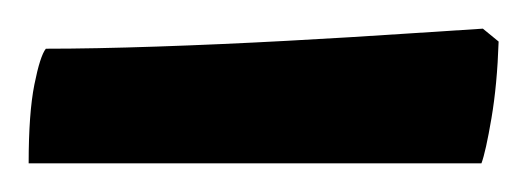

<svg xmlns="http://www.w3.org/2000/svg" viewBox="-20 -674 368 134"><path d="M0 -560Q0 -595 4 -615Q8 -635 12 -640Q45 -640 89.5 -641.5Q134 -643 180 -645.5Q226 -648 263 -650.5Q300 -653 317 -654L328 -645Q327 -615 323 -591.5Q319 -568 316 -560Z"/></svg>

Font: Texturina Black
Style: Regular
Weight: 900
Designer: Guillermo Torres Carreño
Foundry: Omnibus-Type
Version: Version 1.002; ttfautohint (v1.8.3)